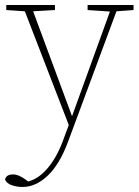

<svg xmlns="http://www.w3.org/2000/svg" viewBox="-39 -490 552 765"><path d="M310 -450V-470H493V-450L425 -445L232 75Q198 166 150.5 210.5Q103 255 51 255Q29 255 8 248Q-13 241 -19 225Q-14 205 13 205Q25 205 38.5 211Q52 217 65 227L73 233Q114 223 150 181Q186 139 211 73L235 8L60 -445L-14 -450V-470H180V-450L93 -445L248 -27L399 -444Z"/></svg>

Font: Source Serif Pro ExtraLight
Style: Regular
Weight: 200
Designer: Frank Grießhammer
Foundry: Adobe Systems Incorporated
Version: Version 3.001;hotconv 1.0.111;makeotfexe 2.5.65597